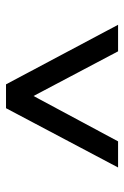

<svg xmlns="http://www.w3.org/2000/svg" viewBox="97 -814 426 661"><g transform="rotate(-90 310.5 -483.0)"><path d="M464.8 -290 311 -581.1 154.8 -290H64.9L269 -675.8H351.1L556.2 -290Z"/></g></svg>

Font: Lorenzo Sans Medium
Style: Regular
Weight: 500
Foundry: Intel Corporation
Version: Version 1.00; ttfautohint (v1.5)